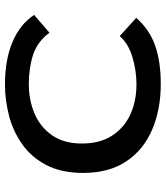

<svg xmlns="http://www.w3.org/2000/svg" viewBox="34 -704 681 790"><g transform="rotate(-90 375.0 -309.5)"><path d="M424 11Q319 11 236 -24.5Q153 -60 105.5 -131Q58 -202 58 -308Q58 -398 90.5 -460Q123 -522 176.5 -559.5Q230 -597 294 -613.5Q358 -630 422 -630Q525 -630 598 -598.5Q671 -567 708 -510L635 -447Q598 -497 543.5 -514.5Q489 -532 423 -532Q358 -532 302.5 -508.5Q247 -485 213 -436.5Q179 -388 179 -313Q179 -240 211 -190Q243 -140 298 -114.5Q353 -89 423 -89Q478 -89 534 -105.5Q590 -122 621 -158L696 -90Q649 -36 583 -12.5Q517 11 424 11Z"/></g></svg>

Font: Inconsolata ExtraExpanded
Style: Bold
Weight: 700
Width: 8
Monospace: yes
Designer: Raph Levien, Cyreal, Brenton Simpson
Foundry: Raph Levien, Cyreal, Google
Version: Version 3.100; ttfautohint (v1.8.4.7-5d5b)